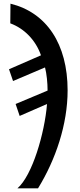

<svg xmlns="http://www.w3.org/2000/svg" viewBox="-20 -785 435 1045"><path d="M75 240H187C283 84 348 -108 348 -293C348 -546 233 -717 37 -765L36 -658C112 -630 174 -567 203 -484L29 -408L51 -344L225 -418C234 -384 239 -333 239 -292L65 -219L87 -154L236 -219C223 -60 156 170 75 240Z"/></svg>

Font: Noto Sans Display SemiCondensed Medium
Style: Italic
Weight: 500
Width: 4
Italic angle: -12°
Designer: Monotype Design Team
Foundry: Monotype Imaging Inc.
Version: Version 1.900